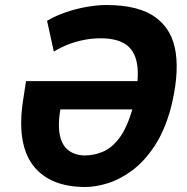

<svg xmlns="http://www.w3.org/2000/svg" viewBox="-20 -736 748 767"><path d="M321 11Q249 11 196.5 -11Q144 -33 111.5 -76Q79 -119 69 -184Q59 -249 72 -334L84 -412H568L551 -299H195L224 -316Q210 -243 218.5 -199Q227 -155 254 -135Q281 -115 320 -115Q354 -115 390 -129.5Q426 -144 457 -185Q488 -226 511 -307Q535 -404 529.5 -465Q524 -526 488 -554.5Q452 -583 382 -583Q350 -583 318 -577Q286 -571 255.5 -559.5Q225 -548 195 -530L168 -653Q200 -672 241.5 -686.5Q283 -701 326.5 -708.5Q370 -716 404 -716Q535 -716 602.5 -666Q670 -616 682.5 -522.5Q695 -429 661 -299Q636 -210 596 -150.5Q556 -91 508.5 -55.5Q461 -20 412 -4.5Q363 11 321 11Z"/></svg>

Font: Nunito Sans 7pt Condensed ExtraBold
Style: Italic
Weight: 800
Width: 3
Italic angle: -9°
Designer: Vernon Adams
Foundry: Vernon Adams
Version: Version 3.101;gftools[0.9.27]